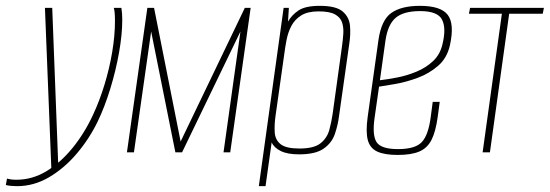

<svg xmlns="http://www.w3.org/2000/svg" viewBox="-100 -522 1884 658"><path d="M-42 116Q-52 116 -62.5 115Q-73 114 -80 112L-76 90Q-69 92 -61.5 93Q-54 94 -44 94Q11 94 59.5 64.5Q108 35 149 -15.5Q190 -66 219 -129Q241 -176 258 -231.5Q275 -287 284.5 -343.5Q294 -400 294 -450Q294 -466 293 -477.5Q292 -489 290 -495H316Q319 -477 319 -454Q319 -404 308 -342Q297 -280 278 -218Q259 -156 235 -106Q206 -46 163 4.5Q120 55 68 85.5Q16 116 -42 116ZM76 57 54 -495H79L100 54Z M335 0 405 -495H428L519 -37L739 -495H759L689 0H666L724 -414L524 0H501L418 -414L359 0Z M787 116 872 -495H890L887 -448Q900 -471 923.5 -486.5Q947 -502 996 -502Q1052 -502 1074.5 -482.5Q1097 -463 1099.5 -433.5Q1102 -404 1097 -372L1062 -125Q1058 -93 1047.5 -62.5Q1037 -32 1009 -12.5Q981 7 925 7Q885 7 862 -4.5Q839 -16 831 -34L810 116ZM926 -13Q976 -13 998.5 -31Q1021 -49 1028.5 -76.5Q1036 -104 1040 -132L1072 -363Q1075 -384 1076.5 -405.5Q1078 -427 1072.5 -444.5Q1067 -462 1048.5 -472.5Q1030 -483 992 -483Q954 -483 932 -469Q910 -455 898.5 -433Q887 -411 882 -385Q877 -359 874 -335L844 -123Q840 -94 841.5 -68.5Q843 -43 861.5 -28Q880 -13 926 -13Z M1263 9Q1218 9 1193 -2.5Q1168 -14 1160.5 -42Q1153 -70 1160 -121L1197 -385Q1207 -454 1241.5 -478Q1276 -502 1339 -502Q1411 -502 1434.5 -471Q1458 -440 1442 -367Q1432 -323 1401.5 -296.5Q1371 -270 1332 -255.5Q1293 -241 1256.5 -234.5Q1220 -228 1199 -225L1184 -120Q1175 -59 1190.5 -35Q1206 -11 1264 -11Q1323 -11 1345.5 -35Q1368 -59 1376 -120L1383 -173H1407L1400 -121Q1393 -70 1378.5 -42Q1364 -14 1336.5 -2.5Q1309 9 1263 9ZM1202 -247Q1228 -250 1261.5 -256.5Q1295 -263 1327.5 -276.5Q1360 -290 1384 -312.5Q1408 -335 1416 -369Q1430 -425 1415 -454.5Q1400 -484 1340 -484Q1283 -484 1256 -461Q1229 -438 1221 -383Z M1554 0 1620 -475H1507L1511 -495H1764L1760 -475H1645L1579 0Z"/></svg>

Font: Alumni Sans Thin
Style: Italic
Weight: 100
Italic angle: -8°
Designer: Robert E. Leuschke
Foundry: Robert E. Leuschke
Version: Version 1.016